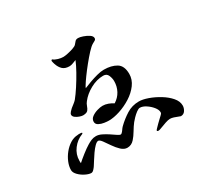

<svg xmlns="http://www.w3.org/2000/svg" viewBox="-162 -975 1324 1254"><g transform="rotate(-30 500.0 -348.5)"><path d="M929 -29Q929 -10 917.5 8Q906 26 884 26Q882 26 869 20.5Q856 15 840.5 10Q825 5 813 5Q799 5 777 12.5Q755 20 736 27.5Q717 35 712 35Q708 35 704 34Q700 33 700 28Q700 26 709.5 16Q719 6 731.5 -6.5Q744 -19 755.5 -29.5Q767 -40 770 -43Q775 -48 778.5 -52Q782 -56 782 -63Q782 -82 764.5 -103.5Q747 -125 723 -140.5Q699 -156 679 -156Q668 -156 652 -144Q636 -132 621.5 -117Q607 -102 600 -93Q583 -71 566.5 -43Q550 -15 532 5Q510 30 479 30Q455 30 433.5 9.5Q412 -11 394 -37.5Q376 -64 361 -84.5Q346 -105 335 -105Q324 -105 308 -89Q292 -73 276 -50Q260 -27 247 -6Q234 15 228 24Q223 32 212.5 43.5Q202 55 192 55Q175 55 149.5 42.5Q124 30 105 10.5Q86 -9 86 -28Q86 -56 98.5 -86.5Q111 -117 132.5 -143.5Q154 -170 181 -187Q208 -204 238 -205Q241 -206 244.5 -206Q248 -206 252 -206Q255 -206 263 -205.5Q271 -205 272 -201L269 -197L266 -195Q223 -179 193.5 -140Q164 -101 164 -53Q164 -49 164 -44.5Q164 -40 165 -35Q186 -54 216 -77.5Q246 -101 269 -115Q285 -125 301.5 -132Q318 -139 337 -139Q357 -139 379.5 -128Q402 -117 423 -103Q444 -89 460 -78Q476 -67 484 -67Q484 -67 486.5 -67.5Q489 -68 490 -69Q499 -76 506.5 -87.5Q514 -99 522 -107Q558 -142 600 -168.5Q642 -195 694 -195Q722 -195 761.5 -181Q801 -167 839.5 -143.5Q878 -120 903.5 -90.5Q929 -61 929 -29ZM730 -382Q730 -340 703 -303.5Q676 -267 634 -240.5Q592 -214 546 -199Q500 -184 463 -184Q450 -184 428.5 -187Q407 -190 389.5 -199.5Q372 -209 372 -227Q372 -248 390.5 -261.5Q409 -275 433 -282Q457 -289 474 -289Q494 -289 514.5 -281.5Q535 -274 551 -263Q585 -284 603 -317.5Q621 -351 621 -391Q621 -412 611.5 -434.5Q602 -457 576 -457Q527 -457 478.5 -430.5Q430 -404 401 -366Q391 -354 385.5 -337.5Q380 -321 371 -310Q365 -303 354 -300.5Q343 -298 334 -298Q324 -298 308 -303.5Q292 -309 279.5 -318.5Q267 -328 267 -340Q267 -349 276.5 -359.5Q286 -370 293 -376Q304 -385 316 -394Q328 -403 337 -413Q359 -440 385 -480Q411 -520 434.5 -562Q458 -604 471 -636Q461 -632 445 -626Q429 -620 418 -620Q385 -620 367 -636.5Q349 -653 339 -683Q338 -687 335.5 -695Q333 -703 333 -707Q333 -716 341 -716Q354 -705 375 -699Q396 -693 413 -693Q425 -693 446.5 -697.5Q468 -702 489 -709Q510 -716 517 -724Q527 -735 534 -743.5Q541 -752 557 -752Q570 -752 592 -744.5Q614 -737 632.5 -725Q651 -713 651 -698Q651 -687 641 -682Q631 -677 623 -672Q607 -663 582 -636Q557 -609 529.5 -575Q502 -541 479.5 -510Q457 -479 447 -462Q444 -458 441.5 -453Q439 -448 437 -443Q458 -452 487 -462.5Q516 -473 546 -481Q576 -489 599 -489Q655 -489 692.5 -466.5Q730 -444 730 -382Z"/></g></svg>

Font: Kaisei HarunoUmi
Style: Bold
Weight: 700
Designer: Font-Kai, 金井和夫
Foundry: KAZUO KANAI
Version: Version 5.003